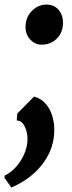

<svg xmlns="http://www.w3.org/2000/svg" viewBox="-40 -565 314 838"><path d="M35.5 -69.5 108.5 -143.5Q140.5 -134.5 160 -111.5Q179.5 -88.5 188.2 -58.5Q197 -28.5 197 1.5Q197 83 146.5 149.8Q96 216.5 9.5 253.5L-20.5 211L-19.5 201Q7.5 189 30.2 163.2Q53 137.5 66.5 105.5Q80 73.5 80 42.5Q80 10 67 -14.8Q54 -39.5 33 -39ZM71.5 -448.5Q72 -490 99.2 -517.5Q126.5 -545 163.5 -545Q196 -545 215.5 -522.2Q235 -499.5 235 -466Q235 -424 208.5 -397Q182 -370 140.5 -370Q113 -370 92 -392.5Q71 -415 71.5 -448.5Z"/></svg>

Font: Merriweather Black
Style: Italic
Weight: 900
Italic angle: -7.8°
Designer: Eben Sorkin
Foundry: Eben Sorkin
Version: Version 2.200;gftools[0.9.31]